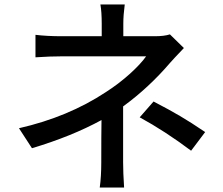

<svg xmlns="http://www.w3.org/2000/svg" viewBox="-20 -792 996 859"><path d="M64.9 -218.3Q285.2 -268.6 453.6 -379.9Q510.7 -416.5 560.1 -460.9Q609.4 -505.4 633.8 -540H258.8Q204.6 -540 138.7 -535.6V-636.2Q190.4 -629.9 257.3 -629.9H435.1V-686Q435.1 -739.3 429.2 -772H538.1Q531.7 -724.1 531.7 -686V-629.9H671.9Q714.8 -629.9 740.2 -638.2L802.7 -577.1Q752.4 -524.4 741.2 -511.2Q645.5 -399.4 530.8 -315.9V-65.9Q530.8 -20 535.2 46.9H426.3Q433.1 -2 433.1 -65.9Q433.1 -193.8 434.1 -254.9Q300.8 -182.1 123 -128.9ZM605 -267.1 667 -337.9Q738.3 -300.8 785.6 -272.9Q833 -245.1 897.9 -201.2L835 -117.7Q717.8 -205.6 605 -267.1Z"/></svg>

Font: Karasuma Gothic
Style: Regular
Weight: 500
Designer: Rasmus Andersson / Ryoko Nishizuka
Foundry: Genbu
Version: Version 1.00